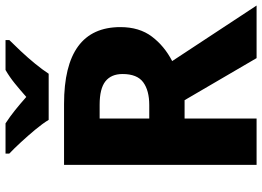

<svg xmlns="http://www.w3.org/2000/svg" viewBox="-150 -822 971 712"><g transform="rotate(-90 336.0 -465.5)"><path d="M307 -714Q592 -714 592 -505Q592 -435 557 -388.5Q522 -342 466 -313L672 0H477L321 -267H253V0H81V-714ZM304 -582H253V-398H303Q357 -398 387.5 -420.5Q418 -443 418 -497Q418 -539 391 -560.5Q364 -582 304 -582ZM248 -771Q234 -794 211.5 -821Q189 -848 165.5 -873.5Q142 -899 123 -917V-931H235Q261 -914 284 -895.5Q307 -877 333 -854Q359 -877 383 -896.5Q407 -916 433 -931H544V-917Q527 -900 503 -874.5Q479 -849 456.5 -821.5Q434 -794 419 -771Z"/></g></svg>

Font: Noto Sans Canadian Aboriginal ExtraBold
Style: Regular
Weight: 800
Designer: Monotype Design Team, Typotheque's Kevin King
Foundry: Monotype Imaging Inc.
Version: Version 2.004; ttfautohint (v1.8.4.7-5d5b)